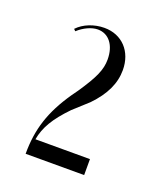

<svg xmlns="http://www.w3.org/2000/svg" viewBox="-72 -755 340 407"><g transform="rotate(20 97.5 -551.0)"><path d="M41 -677C54 -689 71 -697 85 -697C110 -697 126 -676 126 -644C126 -621 117 -601 90 -561L80 -547C45 -496 31 -453 31 -397H163V-433H40C45 -461 59 -485 90 -517L123 -547C151 -576 164 -604 164 -634C164 -676 137 -705 97 -705C74 -705 51 -696 37 -681Z"/></g></svg>

Font: Moniqa SemBd Display
Style: Regular
Weight: 600
Designer: Rajesh Rajput
Foundry: Rajesh Rajput
Version: Version 1.000